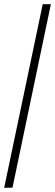

<svg xmlns="http://www.w3.org/2000/svg" viewBox="-20 -780 264 921"><path d="M0 121 40 120 224 -760H185Z"/></svg>

Font: Noto Serif Lao ExtraCondensed Light
Style: Regular
Weight: 300
Width: 2
Designer: Monotype Design Team
Foundry: Monotype Imaging Inc.
Version: Version 2.003